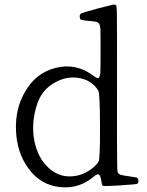

<svg xmlns="http://www.w3.org/2000/svg" viewBox="-20 -805 643 838"><path d="M285.2 11.7Q340.8 5.9 386.7 -32.2Q404.3 -47.9 411.6 -43.5Q418.9 -39.1 422.9 -11.7Q422.9 -9.8 423.8 -6.8Q424.8 5.9 433.1 6.8Q441.4 7.8 492.2 4.9Q502.9 3.9 508.8 3.9Q512.7 3.9 518.6 2.9Q567.4 0 575.7 -2Q584 -3.9 584 -13.7V-15.6Q584 -26.4 579.1 -28.8Q574.2 -31.2 544.9 -35.2Q515.6 -39.1 506.8 -42Q498 -44.9 494.1 -52.7Q491.2 -57.6 491.2 -107.4Q490.2 -155.3 490.7 -419.9Q491.2 -684.6 490.2 -731.4Q490.2 -780.3 486.3 -782.2Q481.4 -786.1 473.6 -784.7Q465.8 -783.2 420.9 -771.5Q408.2 -768.6 401.4 -766.6Q398.4 -765.6 392.6 -763.7Q343.8 -751 335.9 -747.1Q328.1 -743.2 328.1 -734.4V-732.4Q328.1 -721.7 333 -719.2Q337.9 -716.8 366.2 -713.9Q370.1 -713.9 377.9 -712.9Q400.4 -710.9 407.2 -707Q416 -702.1 418 -681.6Q418.9 -668 418.9 -615.2Q418.9 -596.7 418.9 -585.9Q418.9 -582 418.9 -576.2Q418.9 -506.8 418 -489.3Q416 -464.8 408.2 -463.9Q403.3 -462.9 383.8 -476.6L381.8 -478.5Q309.6 -530.3 223.1 -508.8Q136.7 -487.3 89.8 -405.3Q45.9 -331.1 49.8 -235.4Q53.7 -139.6 102.5 -72.3Q155.3 2.9 243.2 11.7H244.1Q264.6 13.7 285.2 11.7ZM194.3 -70.3Q145.5 -113.3 129.9 -190.4Q114.3 -272.5 144.5 -357.4Q165 -414.1 218.8 -444.3Q269.5 -473.6 323.2 -464.8Q379.9 -456.1 409.2 -409.2Q416 -398.4 416.5 -254.4Q417 -110.4 410.2 -99.6Q397.5 -79.1 369.6 -61Q341.8 -43 314.5 -38.1Q246.1 -24.4 194.3 -70.3Z"/></svg>

Font: Bpmf GenWan Min R
Style: R
Weight: 400
Foundry: But Ko
Version: Version 1.320